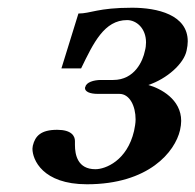

<svg xmlns="http://www.w3.org/2000/svg" viewBox="-20 -465 506 497"><path d="M65 -88C65 -86 64 -83 64 -80C64 -52 90 12 205 12C365 12 433 -72 446 -128C448 -137 449 -145 449 -152C449 -208 396 -236 364 -245C412 -261 456 -300 463 -334C465 -343 466 -351 466 -358C466 -427 387 -445 322 -445C233 -445 215 -430 183 -430L139 -288H190C222 -354 250 -413 309 -413C333 -413 358 -392 358 -355C358 -348 357 -340 355 -333C350 -308 329 -258 273 -258H241C223 -258 203 -252 201 -240C200 -239 200 -238 200 -237C200 -228 212 -222 233 -222H289C316 -222 331 -190 331 -156C331 -146 329 -136 327 -126C309 -49 253 -27 227 -27C181 -27 174 -64 174 -90V-97V-100C174 -113 165 -129 128 -129C86 -129 71 -113 65 -88Z"/></svg>

Font: Linux Libertine O
Style: Bold Italic
Weight: 700
Italic angle: -11.5°
Designer: Philipp H. Poll
Foundry: Philipp H. Poll
Version: Version 4.1.0